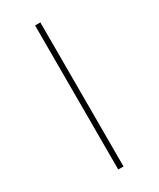

<svg xmlns="http://www.w3.org/2000/svg" viewBox="-225 -871 860 1040"><g transform="rotate(-30 205.0 -351.5)"><path d="M221 99H188V-802H221Z"/></g></svg>

Font: FiraSans
Style: Regular
Weight: 200
Designer: Carrois Corporate & Edenspiekermann AG
Foundry: Carrois Corporate GbR & Edenspiekermann AG
Version: Version 3.106;PS 003.106;hotconv 1.0.70;makeotf.lib2.5.58329